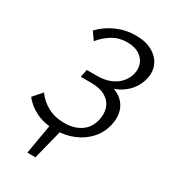

<svg xmlns="http://www.w3.org/2000/svg" viewBox="-208 -767 939 1063"><g transform="rotate(30 261.5 -236.0)"><path d="M142.9 195 179.4 -14.8H247.6L194.8 195ZM212.4 9.4Q142.5 9.4 89.8 -16.7Q37.1 -42.8 7 -83.4L56.4 -139.6Q85.7 -98.5 131.2 -73.9Q176.7 -49.2 236.8 -49.2Q299.8 -49.2 341.8 -77.9Q383.8 -106.6 396.5 -159.6Q406.8 -202 395.4 -237.5Q384 -273.1 349 -294.9Q314.1 -316.6 253.8 -316.6H189.3L199.5 -365.9H264Q313.6 -365.9 349.8 -381.4Q385.9 -396.8 408 -422.6Q430 -448.5 437.4 -478.1Q446.6 -514 434.9 -544.3Q423.2 -574.5 393.4 -592.8Q363.5 -611 318 -611Q266.5 -611 225.9 -586.8Q185.2 -562.6 153.1 -523.3L118.9 -571.8Q160.2 -615.8 218 -641.6Q275.9 -667.4 340.3 -667.4Q404.7 -667.4 447.4 -642.7Q490.1 -618.1 507.4 -577.4Q524.6 -536.6 511.6 -487.4Q503.1 -454.1 483.6 -426.5Q464.2 -398.8 436.1 -378.8Q408.1 -358.7 373.3 -348Q338.5 -337.3 299.8 -337.3L305.6 -361.6Q352.5 -361.6 387.6 -347.7Q422.6 -333.7 444.3 -308.3Q466 -282.8 472.8 -248.3Q479.6 -213.8 470.2 -172.7Q457.6 -117.4 421 -76.5Q384.3 -35.6 330.6 -13.1Q277 9.4 212.4 9.4Z"/></g></svg>

Font: Ysabeau
Style: Bold Italic
Weight: 700
Italic angle: -12°
Designer: Christian Thalmann (Catharsis Fonts)
Version: Version 2.002